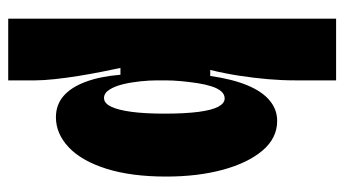

<svg xmlns="http://www.w3.org/2000/svg" viewBox="-210 -516 858 479"><g transform="rotate(90 219.5 -277.0)"><path d="M27 132V-254V-686H181V-584Q181 -550 178 -515.5Q175 -481 169.5 -445Q164 -409 155 -372H170Q178 -428 193.5 -465Q209 -502 231.5 -520.5Q254 -539 282 -539Q325 -539 356 -502.5Q387 -466 404 -403.5Q421 -341 421 -262Q421 -175 401.5 -113Q382 -51 348 -19Q314 13 273 13Q242 13 220 -6Q198 -25 184.5 -61.5Q171 -98 167 -148H150Q154 -129 159.5 -101.5Q165 -74 170 -43Q175 -12 178 16.5Q181 45 181 64V132ZM225 -107Q238 -107 246.5 -124.5Q255 -142 259.5 -175.5Q264 -209 264 -257Q264 -310 259.5 -343.5Q255 -377 246.5 -392.5Q238 -408 226 -408Q216 -408 208.5 -399.5Q201 -391 196 -375.5Q191 -360 188 -340.5Q185 -321 183 -300Q181 -279 181 -259V-240Q181 -220 183.5 -196.5Q186 -173 191 -153Q196 -133 204.5 -120Q213 -107 225 -107Z"/></g></svg>

Font: Bricolage Grotesque 72pt Condensed ExtraBold
Style: Regular
Weight: 800
Width: 3
Designer: Mathieu Triay
Foundry: Atelier Triay
Version: Version 1.001;gftools[0.9.33.dev8+g029e19f]